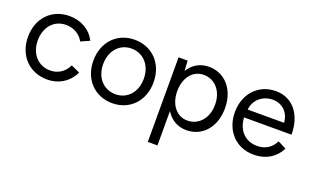

<svg xmlns="http://www.w3.org/2000/svg" viewBox="-79 -902 2417 1493"><g transform="rotate(20 1129.0 -156.0)"><path d="M293 12C390 12 470 -39 510 -124L437 -157C410 -98 357 -62 291 -62C192 -62 122 -139 122 -250C122 -361 191 -438 289 -438C353 -438 407 -406 435 -354L507 -386C467 -465 387 -512 291 -512C144 -512 41 -404 41 -250C41 -96 145 12 293 12Z M832 12C977 12 1080 -96 1080 -250C1080 -404 977 -512 830 -512C685 -512 582 -404 582 -250C582 -96 686 12 832 12ZM832 -62C733 -62 663 -139 663 -250C663 -361 732 -439 830 -439C929 -439 999 -361 999 -250C999 -139 930 -62 832 -62Z M1196 200H1276V-84C1313 -24 1372 12 1445 12C1578 12 1671 -95 1671 -250C1671 -405 1578 -512 1445 -512C1371 -512 1312 -476 1276 -416L1271 -500H1196ZM1427 -61C1338 -61 1276 -139 1276 -250C1276 -361 1338 -439 1428 -439C1522 -439 1589 -361 1589 -250C1589 -139 1521 -61 1427 -61Z M2001 12C2106 12 2181 -39 2220 -117L2151 -152C2124 -98 2076 -61 2005 -61C1909 -61 1841 -125 1834 -235H2227C2227 -401 2138 -512 1999 -512C1855 -512 1753 -403 1753 -250C1753 -96 1856 12 2001 12ZM1840 -302C1848 -389 1920 -441 1998 -441C2076 -441 2135 -388 2141 -302Z"/></g></svg>

Font: HB Figtree Prototype
Style: Regular
Weight: 400
Designer: Alfredo Marco Pradil
Foundry: Hanken Design Co.®
Version: Version 1.002;Glyphs 3.2 (3228)